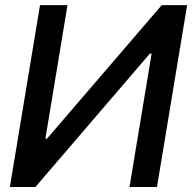

<svg xmlns="http://www.w3.org/2000/svg" viewBox="-20 -748 769 768"><path d="M140.1 -727.5H250L161.6 -193.4H168L627 -727.5H728.5L607.9 0H498L586.4 -533.2H579.1L121.6 0H19.5Z"/></svg>

Font: Inter Tight Medium
Style: Italic
Weight: 500
Italic angle: -9.39999°
Designer: Rasmus Andersson
Foundry: rsms
Version: Version 3.004